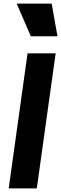

<svg xmlns="http://www.w3.org/2000/svg" viewBox="-20 -1039 337 1059"><path d="M28 0H183L287 -745H132ZM72 -1019 150 -839H297L265 -1019Z"/></svg>

Font: Mluvka ExtraBold
Style: Italic
Weight: 800
Italic angle: -8°
Designer: Modified by Jiří Krblich, Original typeface by Gumpita Rahayu
Foundry: Gumpita Rahayu & Jiří Krblich
Version: Version 2.000;Glyphs 3.1.1 (3134)